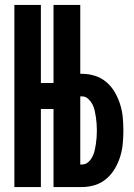

<svg xmlns="http://www.w3.org/2000/svg" viewBox="-20 -755 540 775"><path d="M38 0V-735H145V-420H196V-735H304V-457H311Q338 -457 363.5 -449Q389 -441 409.5 -423.5Q430 -406 443.5 -382.5Q457 -359 465 -333.5Q473 -308 475.5 -281.5Q478 -255 478 -228Q478 -202 475.5 -175Q473 -148 465 -122.5Q457 -97 443.5 -74Q430 -51 409.5 -33.5Q389 -16 363.5 -8Q338 0 311 0H196V-315H145V0ZM304 -91H311Q325 -91 335.5 -100Q346 -109 352.5 -121.5Q359 -134 362 -147Q365 -160 367 -173.5Q369 -187 370 -201Q371 -215 371 -228Q371 -242 370 -255.5Q369 -269 367 -282.5Q365 -296 362 -309.5Q359 -323 352.5 -335Q346 -347 335.5 -356.5Q325 -366 311 -366H304Z"/></svg>

Font: Iosevka SS18 Extrabold
Style: Regular
Weight: 800
Monospace: yes
Designer: Belleve Invis
Foundry: Belleve Invis
Version: Version 25.1.1; ttfautohint (v1.8.4)